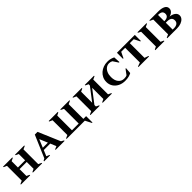

<svg xmlns="http://www.w3.org/2000/svg" viewBox="480 -2335 4248 4248"><g transform="rotate(-45 2604.0 -211.5)"><path d="M44 0V-16L118 -49V-511L44 -544V-560H333V-544L264 -511V-314H488V-511L419 -544V-560H707V-544L634 -511V-49L707 -16V0H419V-16L488 -49V-263H264V-49L333 -16V0Z M769 0V-16L820 -45L1043 -565H1128L1347 -51L1409 -16V0H1129V-16L1200 -46L1143 -183H941L884 -46L955 -16V0ZM962 -234H1121L1041 -425Z M2043 0H1472V-16L1545 -49V-511L1472 -544V-560H1757V-544L1691 -511V-51H1902V-511L1835 -544V-560H2121V-544L2048 -511V-51H2134V148H2119Z M2218 0V-16L2292 -49V-511L2218 -544V-560H2507V-544L2438 -511V-165L2672 -471V-511L2602 -544V-560H2890V-544L2818 -511V-49L2890 -16V0H2602V-16L2672 -49V-400L2438 -95V-49L2507 -16V0Z M3300 10Q3208 10 3136.5 -26Q3065 -62 3024.5 -125Q2984 -188 2984 -268Q2984 -336 3011 -392Q3038 -448 3084.5 -488Q3131 -528 3190.5 -549.5Q3250 -571 3314 -571Q3360 -571 3390.5 -565.5Q3421 -560 3444.5 -551Q3468 -542 3493 -530L3502 -375H3485L3404 -498Q3369 -520 3320 -520Q3267 -520 3225 -489Q3183 -458 3158.5 -403Q3134 -348 3134 -274Q3134 -164 3185 -102.5Q3236 -41 3319 -41Q3343 -41 3364 -44.5Q3385 -48 3405 -58L3493 -177H3509L3498 -35Q3463 -14 3412.5 -2Q3362 10 3300 10Z M3722 0V-16L3814 -49V-509H3690L3623 -371H3607V-560H4167V-371H4151L4083 -509H3959V-49L4052 -16V0Z M4249 0V-16L4315 -49V-511L4249 -544V-560H4533V-544L4461 -511V-49L4533 -16V0Z M4622 0V-16L4696 -49V-511L4622 -544V-560H4904Q5003 -560 5063 -528.5Q5123 -497 5123 -433Q5123 -388 5090 -353Q5057 -318 4998 -303Q5081 -292 5128 -255Q5175 -218 5175 -162Q5175 -116 5143.5 -79.5Q5112 -43 5056 -21.5Q5000 0 4928 0ZM4850 -509H4842V-313H4854Q4910 -313 4943.5 -337.5Q4977 -362 4977 -411Q4977 -509 4850 -509ZM4880 -266H4842V-51H4886Q4948 -51 4985 -79Q5022 -107 5022 -159Q5022 -217 4985 -241.5Q4948 -266 4880 -266Z"/></g></svg>

Font: Spectral SC
Style: Bold
Weight: 700
Designer: Jean-Baptiste Levee
Foundry: Production Type
Version: Version 2.001